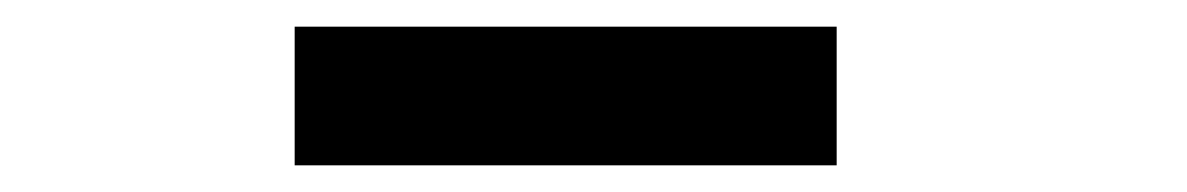

<svg xmlns="http://www.w3.org/2000/svg" viewBox="-20 -772 890 144"><path d="M201 -752H607.5V-648H201Z"/></svg>

Font: League Mono Wide
Style: Bold
Weight: 700
Width: 8
Designer: Tyler Finck
Foundry: The League of Moveable Type / Tyler Finck
Version: Version 2.210